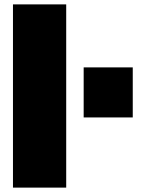

<svg xmlns="http://www.w3.org/2000/svg" viewBox="-20 -855 713 875"><path d="M281.7 0H39.1V-835H281.7ZM585 -319.8H361.3V-547.9H585Z"/></svg>

Font: Coda Caption ExtraBold
Style: Regular
Weight: 800
Designer: vernon adams
Foundry: vernon adams
Version: Version 1.002